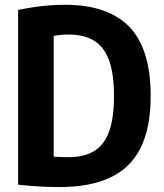

<svg xmlns="http://www.w3.org/2000/svg" viewBox="-20 -769 680 798"><path d="M227.4 8.5Q199.9 8.5 171.2 7.4Q142.4 6.3 113.3 4.1Q84.1 1.9 55.3 -1.3V-727.7Q85.6 -734 117.6 -738.9Q149.6 -743.9 182.9 -746.5Q216.1 -749.1 250.5 -749.1Q428.7 -749.1 517.5 -657.5Q606.2 -565.9 606.2 -370Q606.2 -237.6 564.2 -154Q522.2 -70.4 438 -31Q353.8 8.5 227.4 8.5ZM265.6 -115.8Q326.3 -115.8 368.3 -139.4Q410.3 -163 432 -218.6Q453.7 -274.2 453.7 -370Q453.7 -465.4 432.1 -521.4Q410.4 -577.4 368.6 -601.5Q326.8 -625.5 266.7 -625.5Q252.2 -625.5 234.7 -624.1Q217.3 -622.6 203.1 -619.7V-117.9Q222.1 -116.7 237.6 -116.2Q253.1 -115.8 265.6 -115.8Z"/></svg>

Font: Encode Sans Condensed Thin
Style: Regular
Weight: 100
Width: 3
Designer: Multiple Designers
Foundry: Impallari Type
Version: Version 3.002